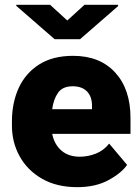

<svg xmlns="http://www.w3.org/2000/svg" viewBox="-20 -771 585 801"><path d="M302.2 9.8Q216.3 9.8 155.3 -25.4Q94.2 -60.5 62 -118.9Q29.8 -177.2 29.8 -246.6V-265.1Q29.8 -342.3 58.1 -404.1Q86.4 -465.8 143.3 -502Q200.2 -538.1 284.7 -538.1Q397 -538.1 460.7 -468.3Q524.4 -398.4 524.4 -279.3V-212.4H197.8Q206.5 -168.5 236.3 -142.8Q266.1 -117.2 313 -117.2Q346.7 -117.2 379.4 -129.9Q412.1 -142.6 435.5 -171.9L510.3 -83Q485.8 -48.3 432.1 -19.3Q378.4 9.8 302.2 9.8ZM283.2 -411.1Q241.2 -411.1 222.2 -384Q203.1 -356.9 197.8 -315.4H363.8V-328.1Q364.3 -367.2 343.3 -389.2Q322.3 -411.1 283.2 -411.1ZM189 -751 260.7 -685.5 332.5 -751H472.7V-745.6L314 -607.4H208L47.9 -746.6V-751Z"/></svg>

Font: Vazirmatn UI FD Black
Style: Regular
Weight: 900
Designer: Saber Rastikerdar
Foundry: Saber Rastikerdar
Version: Version 33.003